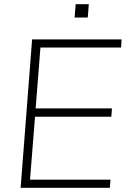

<svg xmlns="http://www.w3.org/2000/svg" viewBox="-20 -901 623 921"><path d="M174 -673 151 -381H517L514 -341H148L124 -39H510L507 0H79L134 -712H563L561 -673ZM406 -881 401 -817H338L343 -881Z"/></svg>

Font: Muli ExtraLight
Style: Italic
Weight: 275
Italic angle: -4.541°
Designer: Vernon Adams
Foundry: Vernon Adams
Version: Version 2.001